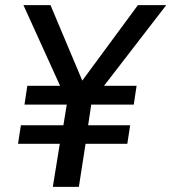

<svg xmlns="http://www.w3.org/2000/svg" viewBox="-20 -725 665 745"><path d="M185 0 212 -167H50L61 -239H226L239 -319H75L86 -392H226L220 -377L71 -705H176L304 -401H291L515 -705H625L372 -377L370 -392H510L499 -319H334L322 -239H485L474 -167H312L286 0Z"/></svg>

Font: Nunito Sans 10pt SemiCondensed SemiBold
Style: Italic
Weight: 600
Width: 4
Italic angle: -9°
Designer: Vernon Adams
Foundry: Vernon Adams
Version: Version 3.101;gftools[0.9.27]